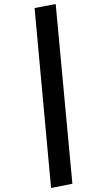

<svg xmlns="http://www.w3.org/2000/svg" viewBox="-20 -827 508 955"><path d="M340 87 234 108 152 -787 257 -807Z"/></svg>

Font: Fira Sans Condensed Medium
Style: Italic
Weight: 500
Width: 3
Italic angle: -8°
Designer: bBox Type GmbH & Carrois Corporate GbR & Edenspiekermann AG
Foundry: bBox Type GmbH & Carrois Corporate GbR & Edenspiekermann AG
Version: Version 4.301